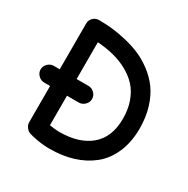

<svg xmlns="http://www.w3.org/2000/svg" viewBox="-159 -818 968 986"><g transform="rotate(30 325.5 -325.0)"><path d="M261.2 24.9Q225.6 24.9 189.9 18.6Q154.3 12.2 141.1 7.8Q125 3.4 114 -10.7Q103 -24.9 103 -41V-255.9H67.9Q48.3 -255.9 33.2 -270.8Q18.1 -285.6 18.1 -305.2Q18.1 -325.7 33.2 -340.3Q48.3 -355 67.9 -355H103V-626Q103 -647 117.4 -660.9Q131.8 -674.8 152.8 -674.8Q190.9 -674.8 229 -670.9Q267.1 -667 313.5 -656.2Q359.9 -645.5 400.6 -628.2Q441.4 -610.8 480.7 -581.3Q520 -551.8 548.1 -513.4Q576.2 -475.1 593.5 -419.4Q610.8 -363.8 610.8 -296.9Q610.8 -215.3 583.5 -152.6Q556.2 -89.8 508.1 -51.5Q460 -13.2 397.7 5.9Q335.4 24.9 261.2 24.9ZM261.2 -75.2Q377.9 -75.2 444.6 -131.3Q511.2 -187.5 511.2 -296.9Q511.2 -352.5 495.1 -397.5Q479 -442.4 451.2 -472.9Q423.3 -503.4 383.5 -525.1Q343.8 -546.9 299.6 -558.1Q255.4 -569.3 203.1 -573.2V-355H272.9Q293.5 -355 308.3 -340.3Q323.2 -325.7 323.2 -305.2Q323.2 -285.6 308.1 -270.8Q293 -255.9 272.9 -255.9H203.1V-81.1Q237.3 -75.2 261.2 -75.2Z"/></g></svg>

Font: Comic Neue
Style: Bold
Weight: 700
Designer: Craig Rozynski
Foundry: Craig Rozynski
Version: Version 2.003;hotconv 1.0.109;makeotfexe 2.5.65596